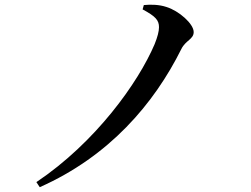

<svg xmlns="http://www.w3.org/2000/svg" viewBox="-20 -744 1040 797"><path d="M572 -705C626 -676 640 -660 640 -631C640 -614 634 -591 622 -561C554 -401 377 -153 131 12L145 33C433 -95 619 -312 733 -541C751 -577 784 -581 784 -611C784 -645 723 -699 671 -715C641 -725 607 -726 577 -723Z"/></svg>

Font: Noto Serif CJK SC SemiBold
Style: Regular
Weight: 600
Designer: Ryoko NISHIZUKA 西塚涼子 (kana & ideographs); Frank Grießhammer (Latin, Greek & Cyrillic); Wenlong ZHANG 张文龙 (bopomofo); San
Foundry: Adobe
Version: Version 2.001;hotconv 1.1.0;makeotfexe 2.6.0